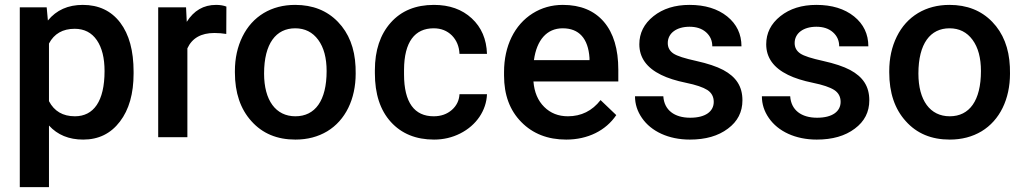

<svg xmlns="http://www.w3.org/2000/svg" viewBox="-20 -558 4168 781"><path d="M523.4 -266.1C523.4 -351.6 505.4 -418 468.8 -466.3C432.1 -514.2 381.3 -538.1 316.9 -538.1C256.8 -538.1 209.5 -517.1 174.8 -474.6L169.9 -528.3H60.5V203.1H179.2V-47.4C213.9 -9.3 260.3 9.8 318.4 9.8C380.9 9.8 430.7 -14.6 467.8 -63.5C504.9 -111.8 523.4 -177.2 523.4 -258.8ZM405.3 -269C405.3 -145.5 360.4 -85 284.7 -85C235.8 -85 200.7 -105.5 179.2 -146.5V-380.9C200.2 -420.9 235.4 -440.9 283.7 -440.9C322.8 -440.9 353 -425.3 374 -394.5C395 -363.8 405.3 -321.8 405.3 -269Z M900.9 -531.2C889.6 -535.6 876 -538.1 858.9 -538.1C808.1 -538.1 768.6 -515.1 739.7 -469.2L736.8 -528.3H623.5V0H742.2V-361.3C761.2 -402.8 797.9 -423.8 852.1 -423.8C868.7 -423.8 884.8 -422.4 900.4 -419.9Z M935.5 -263.2C935.5 -180.7 958 -114.3 1002.9 -64.9C1047.4 -15.1 1106.9 9.8 1181.6 9.8C1230.5 9.8 1273.4 -1.5 1311 -23.9C1385.3 -68.8 1426.8 -154.8 1426.8 -258.8L1426.3 -286.6C1422.9 -362.3 1398.9 -423.3 1354.5 -469.2C1310.1 -515.1 1252 -538.1 1180.7 -538.1C1132.3 -538.1 1089.8 -526.9 1052.7 -504.9C1015.6 -482.4 986.8 -450.7 966.3 -409.2C945.8 -367.7 935.5 -320.8 935.5 -269ZM1054.2 -258.8C1054.2 -381.3 1103 -442.9 1180.7 -442.9C1220.2 -442.9 1251.5 -427.2 1274.4 -396C1297.4 -364.7 1308.6 -322.3 1308.6 -269C1308.6 -148.4 1261.7 -85 1181.6 -85C1101.6 -85 1054.2 -149.9 1054.2 -258.8Z M1744.1 -85C1666 -85 1623.5 -140.6 1623.5 -255.4V-274.4C1624 -387.7 1667.5 -442.9 1744.1 -442.9C1773.9 -442.9 1798.8 -433.1 1818.4 -413.6C1837.4 -394 1847.7 -369.1 1849.1 -338.9H1960.9C1959 -398.4 1938.5 -446.8 1898.9 -483.4C1859.4 -520 1808.1 -538.1 1745.1 -538.1C1670.9 -538.1 1612.3 -514.2 1569.3 -465.8C1526.4 -417.5 1504.9 -353 1504.9 -272.5V-260.3C1504.9 -175.8 1526.4 -109.9 1569.8 -62C1613.3 -14.2 1671.9 9.8 1745.6 9.8C1783.7 9.8 1819.3 1.5 1852.1 -15.1C1918 -48.3 1958.5 -108.9 1960.9 -174.8H1849.1C1847.7 -149.4 1837.4 -127.9 1817.9 -110.8C1798.3 -93.8 1773.9 -85 1744.1 -85Z M2283.2 9.8C2371.1 9.8 2444.3 -26.9 2486.8 -89.8L2422.9 -150.9C2388.7 -106.9 2344.2 -85 2290 -85C2251.5 -85 2219.2 -97.7 2193.8 -123C2168 -148.4 2153.3 -183.1 2149.9 -226.6H2495.1V-274.4C2495.1 -358.4 2475.6 -423.3 2436.5 -469.2C2397 -515.1 2341.3 -538.1 2269.5 -538.1C2224.1 -538.1 2183.1 -526.4 2146.5 -503.4C2072.8 -457 2030.3 -370.6 2030.3 -265.1V-250.5C2030.3 -171.9 2053.7 -108.9 2100.6 -61.5C2147 -14.2 2208 9.8 2283.2 9.8ZM2269 -442.9C2335 -442.9 2372.6 -401.9 2377.9 -322.3V-313.5H2151.9C2163.1 -395 2204.1 -442.9 2269 -442.9Z M2883.3 -143.6C2883.3 -105 2850.1 -79.1 2787.6 -79.1C2723.1 -79.1 2681.6 -110.4 2678.2 -166.5H2563C2563 -134.8 2572.3 -105.5 2591.3 -78.1C2628.9 -23.4 2699.7 9.8 2786.1 9.8C2850.1 9.8 2901.4 -4.9 2940.9 -34.7C2980.5 -64 3000 -102.5 3000 -149.9C3000 -206.5 2974.6 -245.1 2921.9 -273.4C2895 -287.6 2858.4 -299.8 2812 -310.1C2765.6 -320.3 2734.4 -330.1 2719.2 -340.3C2704.1 -350.6 2696.3 -364.7 2696.3 -382.8C2696.3 -423.3 2732.4 -449.2 2784.7 -449.2C2812.5 -449.2 2835 -441.9 2852.1 -426.8C2869.1 -411.6 2877.4 -392.6 2877.4 -369.6H2996.1C2996.1 -419.4 2976.6 -460 2938 -491.2C2898.9 -522.5 2847.7 -538.1 2784.7 -538.1C2725.6 -538.1 2676.8 -522.9 2638.2 -492.2C2599.6 -461.4 2580.6 -423.3 2580.6 -377.9C2580.6 -323.7 2610.4 -282.2 2669.4 -253.4C2696.3 -240.2 2730 -229.5 2770.5 -221.2C2811 -212.9 2839.8 -203.1 2857.4 -191.9C2874.5 -180.7 2883.3 -164.6 2883.3 -143.6Z M3399.4 -143.6C3399.4 -105 3366.2 -79.1 3303.7 -79.1C3239.3 -79.1 3197.8 -110.4 3194.3 -166.5H3079.1C3079.1 -134.8 3088.4 -105.5 3107.4 -78.1C3145 -23.4 3215.8 9.8 3302.2 9.8C3366.2 9.8 3417.5 -4.9 3457 -34.7C3496.6 -64 3516.1 -102.5 3516.1 -149.9C3516.1 -206.5 3490.7 -245.1 3438 -273.4C3411.1 -287.6 3374.5 -299.8 3328.1 -310.1C3281.7 -320.3 3250.5 -330.1 3235.4 -340.3C3220.2 -350.6 3212.4 -364.7 3212.4 -382.8C3212.4 -423.3 3248.5 -449.2 3300.8 -449.2C3328.6 -449.2 3351.1 -441.9 3368.2 -426.8C3385.3 -411.6 3393.6 -392.6 3393.6 -369.6H3512.2C3512.2 -419.4 3492.7 -460 3454.1 -491.2C3415 -522.5 3363.8 -538.1 3300.8 -538.1C3241.7 -538.1 3192.9 -522.9 3154.3 -492.2C3115.7 -461.4 3096.7 -423.3 3096.7 -377.9C3096.7 -323.7 3126.5 -282.2 3185.5 -253.4C3212.4 -240.2 3246.1 -229.5 3286.6 -221.2C3327.1 -212.9 3356 -203.1 3373.5 -191.9C3390.6 -180.7 3399.4 -164.6 3399.4 -143.6Z M3597.2 -263.2C3597.2 -180.7 3619.6 -114.3 3664.6 -64.9C3709 -15.1 3768.6 9.8 3843.3 9.8C3892.1 9.8 3935.1 -1.5 3972.7 -23.9C4046.9 -68.8 4088.4 -154.8 4088.4 -258.8L4087.9 -286.6C4084.5 -362.3 4060.5 -423.3 4016.1 -469.2C3971.7 -515.1 3913.6 -538.1 3842.3 -538.1C3793.9 -538.1 3751.5 -526.9 3714.4 -504.9C3677.2 -482.4 3648.4 -450.7 3627.9 -409.2C3607.4 -367.7 3597.2 -320.8 3597.2 -269ZM3715.8 -258.8C3715.8 -381.3 3764.6 -442.9 3842.3 -442.9C3881.8 -442.9 3913.1 -427.2 3936 -396C3959 -364.7 3970.2 -322.3 3970.2 -269C3970.2 -148.4 3923.3 -85 3843.3 -85C3763.2 -85 3715.8 -149.9 3715.8 -258.8Z"/></svg>

Font: Shabnam Medium
Style: Regular
Weight: 500
Foundry: DejaVu fonts team - Redesigned by Saber Rastikerdar - Based on Vazir font
Version: Version 5.0.1